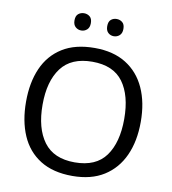

<svg xmlns="http://www.w3.org/2000/svg" viewBox="-97 -992 975 1086"><g transform="rotate(10 390.5 -449.0)"><path d="M720 -358Q720 -247 682.5 -164.5Q645 -82 572 -36Q499 10 391 10Q280 10 206.5 -36Q133 -82 97 -165Q61 -248 61 -359Q61 -469 97 -551Q133 -633 206.5 -679Q280 -725 392 -725Q499 -725 572 -679.5Q645 -634 682.5 -551.5Q720 -469 720 -358ZM156 -358Q156 -223 213 -145.5Q270 -68 391 -68Q513 -68 569 -145.5Q625 -223 625 -358Q625 -493 569 -569.5Q513 -646 392 -646Q271 -646 213.5 -569.5Q156 -493 156 -358ZM251 -859Q251 -885 265 -896.5Q279 -908 298 -908Q317 -908 331 -896.5Q345 -885 345 -859Q345 -834 331 -821.5Q317 -809 298 -809Q279 -809 265 -821.5Q251 -834 251 -859ZM439 -859Q439 -885 452.5 -896.5Q466 -908 485 -908Q504 -908 518 -896.5Q532 -885 532 -859Q532 -834 518 -821.5Q504 -809 485 -809Q466 -809 452.5 -821.5Q439 -834 439 -859Z"/></g></svg>

Font: Noto Sans Old South Arabian
Style: Regular
Weight: 400
Designer: Monotype Design Team
Foundry: Monotype Imaging Inc.
Version: Version 2.001; ttfautohint (v1.8.4.7-5d5b)